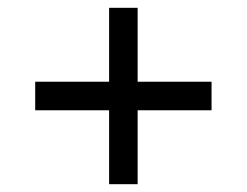

<svg xmlns="http://www.w3.org/2000/svg" viewBox="-20 -568 632 491"><path d="M259 -286H70V-359H259V-548H332V-359H521V-286H332V-97H259Z"/></svg>

Font: hindi25
Style: Book
Weight: 400
Designer: Jelle Bosma - Monotype Design Team
Foundry: Monotype Imaging Inc.
Version: Version 2.003